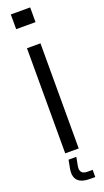

<svg xmlns="http://www.w3.org/2000/svg" viewBox="-187 -828 559 1030"><g transform="rotate(-20 93.0 -313.0)"><path d="M34 -716V-800H144.5V-716ZM53.5 0V-600H130.5V0ZM161.5 174.5H132Q35.5 174.5 49 89L58.5 38H103L93.5 89Q86.5 133.5 132 133.5H161.5Z"/></g></svg>

Font: Big Shoulders Stencil Display Medium
Style: Regular
Weight: 500
Designer: Patric King
Foundry: XO Type Co
Version: Version 1.000